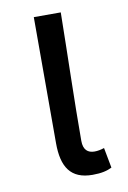

<svg xmlns="http://www.w3.org/2000/svg" viewBox="-69 -587 430 645"><g transform="rotate(-10 146.0 -265.0)"><path d="M195 13C226 13 245 8 261 0L248 -69C236 -65 225 -63 215 -63C192 -63 177 -75 177 -106C177 -237 182 -396 184 -543H92V-113C92 -32 120 13 195 13Z"/></g></svg>

Font: Noto Sans KR Regular
Style: Regular
Weight: 400
Designer: Ryoko NISHIZUKA  (kana & ideographs); Paul D. Hunt (Latin, Greek & Cyrillic); Wenlong ZHANG  (bopomofo); Sandoll Communi
Foundry: Adobe Systems Incorporated
Version: Version 1.004;PS 1.004;hotconv 1.0.82;makeotf.lib2.5.63406